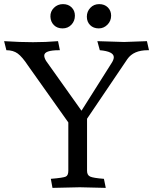

<svg xmlns="http://www.w3.org/2000/svg" viewBox="-20 -910 744 933"><path d="M520 -834Q520 -808 502 -790Q484 -772 460 -772Q434 -772 418 -788Q402 -804 402 -829Q402 -854 419 -872Q436 -890 462 -890Q488 -890 504 -874Q520 -858 520 -834ZM344 -834Q344 -808 327 -790Q310 -772 284 -772Q258 -772 242 -788Q226 -804 225 -829Q224 -854 242 -872Q260 -890 286 -890Q312 -890 328 -874Q344 -858 344 -834ZM494 3 368 0Q367 0 235 3L227 -41Q288 -46 300 -52Q312 -58 312 -80V-315L117 -590Q88 -634 66 -650Q44 -666 11 -666L0 -710Q78 -705 140 -705Q202 -705 262 -710L271 -666H267Q195 -666 195 -640Q195 -629 204 -614L376 -372L520 -600Q533 -619 533 -632Q533 -660 465 -666L453 -710L583 -706L694 -710L704 -666H698Q629 -666 599 -623L403 -333V-80Q403 -59 418 -52Q433 -45 485 -41Z"/></svg>

Font: Lusitana
Style: Regular
Weight: 400
Designer: Ana Paula Megda
Foundry: Ana Paula Megda
Version: Version 1.001; ttfautohint (v1.4.1)